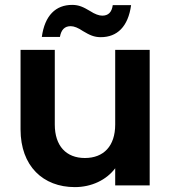

<svg xmlns="http://www.w3.org/2000/svg" viewBox="-20 -758 701 785"><path d="M64 -554V-229C64 -79 156 7 286 7C354 7 415 -22 451 -70V0H592V-554H451V-249C451 -161 404 -112 327 -112C251 -112 204 -161 204 -249V-554ZM151 -607H225C230 -636 244 -651 269 -651C283 -651 300 -644 319 -631C346 -615 364 -606 392 -606C459 -606 504 -649 516 -737H441C437 -708 423 -694 398 -694C385 -694 368 -700 348 -713C321 -729 303 -738 275 -738C208 -738 163 -695 151 -607Z"/></svg>

Font: Poppins SemiBold
Style: Regular
Weight: 600
Designer: Ninad Kale (Devanagari), Jonny Pinhorn (Latin)
Foundry: Indian Type Foundry
Version: 4.004